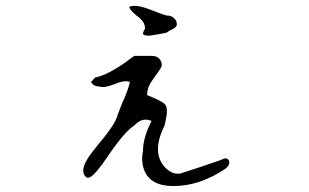

<svg xmlns="http://www.w3.org/2000/svg" viewBox="-20 -576 1040 646"><path d="M514 -461Q461 -450 461 -464Q463 -472 468 -480Q468 -504 440 -523Q416 -543 415 -553Q436 -563 487 -543Q505 -536 518.5 -531Q532 -526 540 -524Q563 -524 573 -505Q575 -499 575 -495Q575 -484 559 -477Q552 -474 547.5 -471Q543 -468 540 -466Q536 -465 530 -464Q524 -463 514 -461ZM738 -8Q652 50 563 50Q486 50 465 -4Q454 -34 461 -67Q461 -113 490 -169Q460 -182 435 -157L432 -154Q399 -133 344 -52Q301 12 283 20Q276 23 271 21Q243 -2 287 -60Q291 -65 297.5 -73.5Q304 -82 313 -93Q369 -159 376 -190Q379 -198 383 -208.5Q387 -219 392 -231Q400 -248 406.5 -265.5Q413 -283 417 -300Q401 -308 363 -292Q329 -279 315 -285Q300 -285 293 -292Q291 -295 286 -300L300 -315Q323 -320 349 -333.5Q375 -347 403 -367Q413 -375 420.5 -380Q428 -385 432 -388H490Q516 -388 523 -366Q527 -354 519 -344Q518 -342 511.5 -333Q505 -324 494 -308Q475 -283 475 -256Q528 -235 536 -224Q547 -211 536 -164Q535 -162 535 -159.5Q535 -157 534 -154Q489 -65 534 -14Q559 12 586 8Q592 6 592 6Q615 -1 648 -12Q681 -23 724 -38Q743 -49 750 -36Q756 -22 738 -8Z"/></svg>

Font: New Tegomin
Style: Regular
Weight: 400
Designer: Kyosuke Nagai
Version: Version 1.000